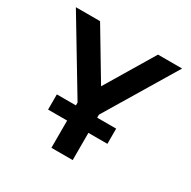

<svg xmlns="http://www.w3.org/2000/svg" viewBox="-157 -851 997 1003"><g transform="rotate(30 342.0 -350.0)"><path d="M163.1 -164.2V-255.8H520.9V-164.2ZM278 0V-273.2L21.4 -700H167.4L342 -408L516.8 -700H662.2L406.4 -274V0Z"/></g></svg>

Font: Overpass
Style: Regular
Weight: 400
Designer: Delve Withrington, Dave Bailey, Thomas Jockin
Foundry: Delve Fonts LLC
Version: Version 4.000